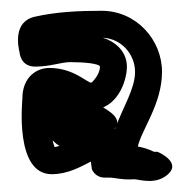

<svg xmlns="http://www.w3.org/2000/svg" viewBox="-20 -849 343 356"><path d="M180.8 -643.8C158.6 -658.7 120.4 -680.2 87.1 -680.2C40.6 -680.2 58 -629.5 58 -629.5C59.8 -610.9 78.6 -572.2 113 -572.2C152.5 -572.2 172.2 -597.8 177.8 -600.5C177.8 -600.5 219.8 -617.8 180.8 -643.8ZM165.3 -725.2C165.3 -710.5 150.3 -695.7 149.4 -695.7C141.1 -695.7 116.3 -723 71.7 -723C61.5 -723 51.3 -720 43.1 -714.1C25.6 -701.7 21.5 -681.9 21.5 -666.5C21.5 -660.5 6.8 -526 75.9 -526C105.7 -526 129.9 -539.9 148.4 -549.4L150.4 -535.1C154.3 -525.8 163.5 -519.7 173.5 -519.7H183C192.3 -519.7 207.1 -515 227.9 -516.6C235.7 -517.2 263.6 -506.3 286.4 -521.9C322.4 -546.6 272.2 -567.5 272.2 -567.5H265.9C264.5 -567.5 256 -573.6 235.6 -577.3C242 -607.9 280.4 -655.9 280.4 -715.8C280.4 -775.1 232.9 -829 168.3 -829C127.9 -829 85.2 -827.3 44.1 -817.9C3.9 -808.7 13.8 -762.2 16.1 -752.8C16.3 -751.8 17.4 -725.5 45.4 -725.5C73.7 -725.5 93 -733.8 110.5 -733.8C135 -733.8 165.3 -731.2 165.3 -725.2ZM170.5 -779C205.1 -777.5 230.4 -748.3 230.4 -715.8C230.4 -684.3 208.2 -650.7 193.4 -610.4C179.8 -613.9 177.7 -611.6 177.7 -611.6C135 -609.8 104.8 -579.5 81.3 -576.3C72.9 -595.2 71.5 -648.9 71.5 -666.5C71.5 -669.4 72.1 -672.1 72.3 -672.9C87 -672.3 107.6 -645.7 149.4 -645.7C197.7 -645.7 215.3 -699.4 215.3 -725.2C215.3 -756.7 189.2 -773.7 170.5 -779Z"/></svg>

Font: Rocketfuel
Style: Regular
Weight: 400
Designer: Mew Too
Foundry: Cannot Into Space Fonts.
Version: Version 0.27